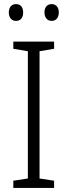

<svg xmlns="http://www.w3.org/2000/svg" viewBox="-20 -917 329 937"><path d="M23 -856C23 -831 37 -815 58 -815C80 -815 93 -830 93 -856C93 -882 80 -897 58 -897C37 -897 23 -882 23 -856ZM197 -857C197 -831 211 -815 232 -815C254 -815 267 -831 267 -857C267 -882 253 -897 232 -897C211 -897 197 -882 197 -857ZM244 0V-35L173 -46V-667L244 -679V-714H45V-679L116 -667V-46L45 -35V0Z"/></svg>

Font: Noto Sans Malayalam SemiCondensed Light
Style: Regular
Weight: 300
Width: 4
Designer: Jelle Bosma - Monotype Design Team
Foundry: Monotype Imaging Inc.
Version: Version 2.104